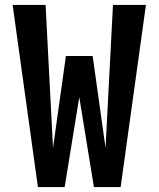

<svg xmlns="http://www.w3.org/2000/svg" viewBox="-20 -755 640 775"><path d="M133 0 31 -735H164L194 -158L246 -529H354L406 -158L436 -735H569L467 0H359L300 -363L241 0Z"/></svg>

Font: Iosevka SS04 XBd Ex
Style: Regular
Weight: 800
Width: 7
Monospace: yes
Designer: Belleve Invis
Foundry: Belleve Invis
Version: Version 19.0.0; ttfautohint (v1.8.4)